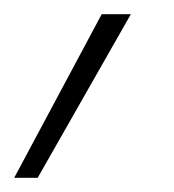

<svg xmlns="http://www.w3.org/2000/svg" viewBox="-51 -136 245 270"><path d="M-31 114 92 -116H133L2 114Z"/></svg>

Font: Ysabeau ExtraLight
Style: Italic
Weight: 250
Italic angle: -12°
Version: Version 2.000;gftools[0.9.27.dev2+g8671c4b]